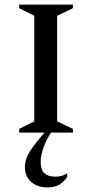

<svg xmlns="http://www.w3.org/2000/svg" viewBox="-20 -580 403 840"><path d="M64 0V-16L130 -49V-511L64 -544V-560H299V-544L230 -511V-49L299 -16V0H203Q158 72 158 129Q158 163 174.5 178Q191 193 222 193Q233 193 245.5 190.5Q258 188 271 180H274V194Q260 216 239 228Q218 240 188 240Q144 240 116.5 216Q89 192 89 151Q89 115 113 79Q137 43 175 0Z"/></svg>

Font: Spectral SC Medium
Style: Regular
Weight: 500
Designer: Jean-Baptiste Levee
Foundry: Production Type
Version: Version 2.001